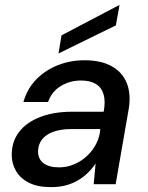

<svg xmlns="http://www.w3.org/2000/svg" viewBox="-20 -755 605 787"><path d="M189 12Q134 12 98.5 -6Q63 -24 45.5 -54.5Q28 -85 28 -120Q28 -175 58.5 -214.5Q89 -254 145 -275.5Q201 -297 275 -297H405Q413 -340 404.5 -368.5Q396 -397 372.5 -411Q349 -425 312 -425Q267 -425 229.5 -402.5Q192 -380 177 -337H76Q92 -392 128.5 -429.5Q165 -467 216.5 -487.5Q268 -508 326 -508Q394 -508 438 -483.5Q482 -459 500 -413.5Q518 -368 507 -305L454 0H364L372 -85Q358 -64 340 -46.5Q322 -29 299 -15.5Q276 -2 249 5Q222 12 189 12ZM222 -69Q255 -69 285 -82Q315 -95 338 -117Q361 -139 375 -167Q389 -195 391 -225V-226H272Q230 -226 199 -215Q168 -204 152 -183Q136 -162 136 -134Q136 -103 158.5 -86Q181 -69 222 -69ZM220 -536 232 -610 470 -735 455 -651Z"/></svg>

Font: DM Sans 24pt Medium
Style: Italic
Weight: 500
Italic angle: -10°
Designer: Colophon Foundry, Jonny Pinhorn
Foundry: Colophon Foundry
Version: Version 4.004;gftools[0.9.30]